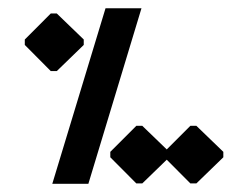

<svg xmlns="http://www.w3.org/2000/svg" viewBox="-20 -450 606 470"><path d="M104.3 -276H119L185 -340V-353.3L119 -417H104.3L40.7 -353.3V-340ZM313.7 -1H328.3L394.3 -65V-78.3L328.3 -142H313.7L250 -78.3V-65ZM446 -1H460.7L526.7 -65V-78.3L460.7 -142H446L382.3 -78.3V-65ZM108 0H196.3L326.3 -429.7H238.3Z"/></svg>

Font: Jomhuria
Style: Regular
Weight: 400
Designer: Arabic design by Kourosh Beigpour, Latin design by Eben Sorkin, engineering by Lasse Fister and Khaled Hosney
Version: Version 1.0000